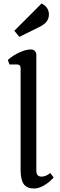

<svg xmlns="http://www.w3.org/2000/svg" viewBox="-20 -1065 342 1099"><path d="M175 14Q134 14 116 -11Q98 -36 98 -92V-674Q98 -696 78 -696H34L25 -722Q54 -748 91.5 -765Q129 -782 157 -782Q171 -782 179.5 -773Q188 -764 188 -750V-88Q188 -54 218 -54Q243 -54 268 -75L287 -49Q261 -20 231 -3Q201 14 175 14ZM91 -854 62 -889 218 -1045Q237 -1036 248.5 -1020Q260 -1004 260 -982Q260 -960 247.5 -942.5Q235 -925 204 -910Z"/></svg>

Font: Gabriela
Style: Regular
Weight: 400
Designer: Eduardo Rodriguez Tunni
Foundry: Eduardo Rodriguez Tunni
Version: Version 2.001;gftools[0.9.26]